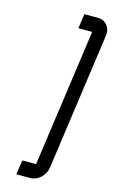

<svg xmlns="http://www.w3.org/2000/svg" viewBox="-135 -852 600 1003"><g transform="rotate(15 164.5 -350.0)"><path d="M263 -800H190L179 -721H250Q253 -721 253 -717L150 17Q150 22 145 22H75L63 100H137Q169 100 194 77Q219 54 224 21L328 -720Q333 -752 314 -777Q295 -800 263 -800Z"/></g></svg>

Font: Unageo
Style: Regular-Italic
Weight: 400
Designer: Richard Sepsi
Foundry: Richard Sepsi
Version: Version 2.000